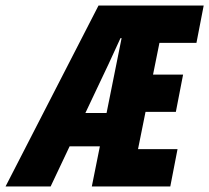

<svg xmlns="http://www.w3.org/2000/svg" viewBox="-86 -670 752 690"><path d="M-66 0 268 -650H646L620 -516H487L464 -402H572L546 -268H437L410 -134H552L526 0H244L351 -533H347Q325 -485 304 -439.5Q283 -394 263 -353L96 0ZM95 -144 119 -264H356L332 -144Z"/></svg>

Font: Source Code Pro ExtraLight Black
Style: Italic
Weight: 900
Italic angle: -11°
Monospace: yes
Version: Version 1.016;hotconv 1.0.116;makeotfexe 2.5.65601